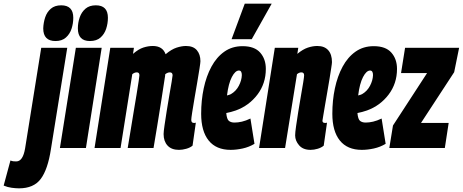

<svg xmlns="http://www.w3.org/2000/svg" viewBox="-156 -808 2526 1048"><path d="M178 -779Q244 -779 244 -711Q244 -680 234.5 -651Q225 -622 203.5 -603Q182 -584 147 -584Q80 -584 80 -653Q81 -684 90.5 -713Q100 -742 121.5 -760.5Q143 -779 178 -779ZM211 -547 122 6Q105 117 66.5 168.5Q28 220 -52 220Q-69 220 -92 217Q-115 214 -136 205L-99 68Q-89 72 -81.5 72.5Q-74 73 -67 73Q-31 73 -19 2L69 -547Z M367 -779Q433 -779 433 -711Q433 -680 423.5 -651Q414 -622 392.5 -603Q371 -584 335 -584Q269 -584 269 -653Q269 -684 279 -713Q289 -742 310.5 -760.5Q332 -779 367 -779ZM171 0 258 -547H399L313 0Z M821 10Q780 10 758.5 -13.5Q737 -37 737 -76Q737 -89 742 -123.5Q747 -158 754 -202.5Q761 -247 768.5 -289.5Q776 -332 781 -362Q786 -392 786 -397Q786 -413 771 -413Q759 -413 746 -403Q746 -399 745 -392Q744 -385 743 -380Q735 -326 724 -257Q713 -188 702 -120Q691 -52 682 0H541Q548 -42 556.5 -93.5Q565 -145 573.5 -197Q582 -249 589.5 -293Q597 -337 601 -365.5Q605 -394 605 -397Q605 -413 591 -413Q578 -413 566 -403L502 0H360L446 -547H575L570 -514Q600 -540 626.5 -548.5Q653 -557 678 -557Q732 -557 748 -512Q780 -539 808 -548Q836 -557 859 -557Q899 -557 918.5 -534Q938 -511 938 -474Q938 -466 933 -434Q928 -402 920.5 -358Q913 -314 905.5 -270.5Q898 -227 893 -194.5Q888 -162 888 -154Q888 -137 902 -137Q904 -137 907 -137Q910 -137 913 -139L895 -13Q882 -2 861 4Q840 10 821 10Z M1233 -23Q1203 -5 1168.5 2.5Q1134 10 1103 10Q1024 10 983 -41Q942 -92 942 -187Q942 -260 956 -326Q970 -392 998 -444Q1026 -496 1068.5 -526Q1111 -556 1168 -556Q1233 -556 1264 -521Q1295 -486 1295 -432Q1295 -352 1249 -291.5Q1203 -231 1131 -205Q1105 -196 1079 -191Q1082 -157 1093.5 -148Q1105 -139 1124 -139Q1143 -139 1164.5 -144Q1186 -149 1211 -161ZM1148 -423Q1128 -423 1109.5 -387.5Q1091 -352 1083 -287Q1096 -290 1104 -294Q1132 -310 1147.5 -339.5Q1163 -369 1164 -398Q1164 -423 1148 -423ZM1108 -594 1180 -788H1327L1218 -594Z M1344 -547H1472L1467 -514Q1497 -539 1524 -548Q1551 -557 1576 -557Q1615 -557 1635.5 -534Q1656 -511 1656 -469Q1656 -462 1652 -437Q1648 -412 1642.5 -376.5Q1637 -341 1630 -303Q1623 -265 1617.5 -230.5Q1612 -196 1608 -174Q1604 -152 1604 -149Q1604 -137 1618 -137Q1620 -137 1623 -137Q1626 -137 1629 -139L1611 -13Q1598 -2 1578 4Q1558 10 1539 10Q1498 10 1476.5 -15Q1455 -40 1455 -69Q1455 -84 1460 -119Q1465 -154 1472 -198Q1479 -242 1486.5 -284.5Q1494 -327 1499 -358Q1504 -389 1504 -397Q1504 -413 1489 -413Q1477 -413 1465 -403L1400 0H1258Z M1949 -23Q1919 -5 1884.5 2.5Q1850 10 1819 10Q1740 10 1699 -41Q1658 -92 1658 -187Q1658 -260 1672 -326Q1686 -392 1714 -444Q1742 -496 1784.5 -526Q1827 -556 1884 -556Q1949 -556 1980 -521Q2011 -486 2011 -432Q2011 -352 1965 -291.5Q1919 -231 1847 -205Q1821 -196 1795 -191Q1798 -157 1809.5 -148Q1821 -139 1840 -139Q1859 -139 1880.5 -144Q1902 -149 1927 -161ZM1864 -423Q1844 -423 1825.5 -387.5Q1807 -352 1799 -287Q1812 -290 1820 -294Q1848 -310 1863.5 -339.5Q1879 -369 1880 -398Q1880 -423 1864 -423Z M1969 0 1989 -123 2175 -409H2033L2055 -547H2350L2323 -414L2142 -137H2293L2272 0Z"/></svg>

Font: Georama ExtraCondensed ExtraBold
Style: Italic
Weight: 800
Width: 2
Italic angle: -9°
Designer: Jean-Baptiste Levee
Foundry: Production Type
Version: Version 1.000